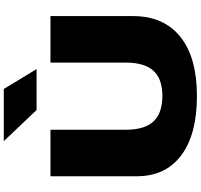

<svg xmlns="http://www.w3.org/2000/svg" viewBox="-43 -993 1058 1012"><g transform="rotate(-90 486.0 -487.0)"><path d="M63 -294.9V-750H308.1V-354Q308.1 -253.9 351.8 -207Q395.5 -160.2 486.8 -160.2Q576.2 -160.2 619.1 -207.3Q662.1 -254.4 662.1 -354V-750H907.2V-314.9Q907.2 -153.3 798.3 -65.7Q689.5 22 485.8 22Q283.2 22 173.1 -60.8Q63 -143.6 63 -294.9ZM522.9 -996.1 627.9 -823.2H412.1L248 -996.1Z"/></g></svg>

Font: Mattone
Style: Bold
Weight: 700
Width: 6
Designer: Nunzio Mazzaferro
Foundry: Collletttivo
Version: Version 2.000;Glyphs 3.2 (3217)